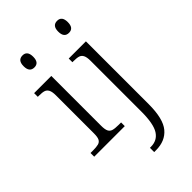

<svg xmlns="http://www.w3.org/2000/svg" viewBox="-291 -844 1177 1177"><g transform="rotate(-45 297.5 -255.0)"><path d="M113 -698Q113 -750 155 -750Q196 -750 196 -698Q196 -646 155 -646Q113 -646 113 -698ZM27 -32H47Q79 -32 95.5 -36.5Q112 -41 119.5 -55.5Q127 -70 127 -102V-431Q127 -463 119 -478.5Q111 -494 96 -499Q81 -504 52 -504H42V-536H191V-105Q191 -72 198.5 -57Q206 -42 222.5 -37Q239 -32 271 -32H292V0H27ZM413 -698Q413 -750 455 -750Q496 -750 496 -698Q496 -646 455 -646Q413 -646 413 -698ZM307 203H316Q371 203 399 159Q427 115 427 9V-431Q427 -463 419 -478.5Q411 -494 396 -499Q381 -504 352 -504H342V-536H491V8Q491 135 447 187.5Q403 240 323 240H307Z"/></g></svg>

Font: Noto Serif Light
Style: Regular
Weight: 300
Designer: Monotype Design Team
Foundry: Monotype Imaging Inc.
Version: Version 1.001